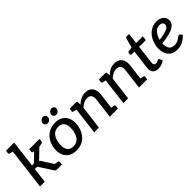

<svg xmlns="http://www.w3.org/2000/svg" viewBox="182 -1802 2873 2873"><g transform="rotate(-45 1618.0 -365.5)"><path d="M69 0 160 -739H260L207 -307H230Q241 -307 248 -310.5Q255 -314 264 -322L434 -490Q443 -499 451.5 -504Q460 -509 474 -509H565L363 -312Q354 -304 346 -296.5Q338 -289 327 -284Q336 -278 343 -269Q350 -260 355 -250L514 0H424Q412 0 404 -5Q396 -10 390 -19L260 -222Q254 -234 247 -237Q240 -240 225 -240H199L169 0ZM449 -421 418 -462 424 -509H549L468 -424ZM431 0 394 -98 454 -85ZM188 -739 167 -654 99 -669Q89 -671 84.5 -677Q80 -683 81 -693L87 -739ZM567 -509 561 -463Q560 -453 554.5 -447Q549 -441 539 -439L467 -424L466 -509ZM449 -509 428 -424 360 -439Q349 -441 345 -447Q341 -453 342 -463L348 -509ZM431 0 453 -85 521 -70Q531 -68 535 -62Q539 -56 538 -46L533 0Z M902 -517Q978 -517 1028.5 -484.5Q1079 -452 1101.5 -393Q1124 -334 1114 -255Q1104 -177 1067.5 -117.5Q1031 -58 972.5 -25.5Q914 7 837 7Q763 7 711.5 -25.5Q660 -58 636.5 -117.5Q613 -177 623 -255Q633 -334 670.5 -393Q708 -452 767.5 -484.5Q827 -517 902 -517ZM847 -70Q919 -70 959.5 -118Q1000 -166 1011 -254Q1018 -314 1007.5 -355Q997 -396 968.5 -417.5Q940 -439 893 -439Q843 -439 809 -417Q775 -395 754.5 -353.5Q734 -312 727 -254Q716 -169 745 -119.5Q774 -70 847 -70ZM887 -645Q884 -622 863.5 -604Q843 -586 818 -586Q795 -586 779 -604Q763 -622 766 -645Q769 -670 789 -688Q809 -706 833 -706Q858 -706 874 -688Q890 -670 887 -645ZM1068 -646Q1065 -621 1045 -603.5Q1025 -586 1000 -586Q976 -586 960.5 -603.5Q945 -621 948 -646Q951 -670 971.5 -688Q992 -706 1015 -706Q1040 -706 1055.5 -688Q1071 -670 1068 -646Z M1215 0 1278 -509H1338Q1359 -509 1362 -489L1363 -438Q1400 -474 1443 -495.5Q1486 -517 1538 -517Q1594 -517 1628.5 -493Q1663 -469 1678 -425Q1693 -381 1686 -324L1645 0H1545L1585 -324Q1592 -378 1570.5 -408Q1549 -438 1498 -438Q1462 -438 1427.5 -420.5Q1393 -403 1361 -372L1315 0ZM1617 0 1639 -85 1707 -70Q1717 -68 1721 -62Q1725 -56 1724 -46L1718 0ZM1306 -509 1284 -424 1217 -439Q1206 -441 1202 -447Q1198 -453 1199 -463L1205 -509Z M1833 0 1896 -509H1956Q1977 -509 1980 -489L1981 -438Q2018 -474 2061 -495.5Q2104 -517 2156 -517Q2212 -517 2246.5 -493Q2281 -469 2296 -425Q2311 -381 2304 -324L2263 0H2163L2203 -324Q2210 -378 2188.5 -408Q2167 -438 2116 -438Q2080 -438 2045.5 -420.5Q2011 -403 1979 -372L1933 0ZM2235 0 2257 -85 2325 -70Q2335 -68 2339 -62Q2343 -56 2342 -46L2336 0ZM1924 -509 1902 -424 1835 -439Q1824 -441 1820 -447Q1816 -453 1817 -463L1823 -509Z M2571 8Q2508 8 2478.5 -27Q2449 -62 2457 -126L2495 -429H2437Q2428 -429 2422.5 -434Q2417 -439 2418 -450L2423 -490L2508 -502L2549 -652Q2554 -671 2573 -671H2624L2604 -501H2745L2737 -429H2595L2559 -132Q2555 -103 2567.5 -88Q2580 -73 2603 -73Q2614 -73 2626.5 -78.5Q2639 -84 2650 -89.5Q2661 -95 2666 -95Q2674 -95 2679 -86L2702 -38Q2675 -17 2640.5 -4.5Q2606 8 2571 8Z M2969 7Q2910 7 2867.5 -19Q2825 -45 2802 -92Q2779 -139 2779 -201Q2779 -221 2781 -241Q2783 -261 2788 -280Q2796 -318 2811.5 -353Q2827 -388 2851 -418Q2862 -433 2875.5 -446Q2889 -459 2903 -469Q2933 -491 2969 -503.5Q3005 -516 3045 -516Q3092 -516 3126.5 -499Q3161 -482 3179 -455Q3197 -428 3197 -397Q3197 -363 3183.5 -336Q3170 -309 3134 -286Q3110 -271 3074.5 -258.5Q3039 -246 2990 -236.5Q2941 -227 2876 -220Q2876 -215 2876.5 -206.5Q2877 -198 2877 -198Q2878 -136 2905.5 -103.5Q2933 -71 2989 -71Q3020 -71 3045.5 -80.5Q3071 -90 3088 -103Q3096 -110 3105.5 -117Q3115 -124 3124 -129Q3133 -134 3142 -134Q3153 -134 3160 -125L3185 -94Q3137 -44 3085 -18.5Q3033 7 2969 7ZM2886 -285Q2933 -292 2968.5 -299Q3004 -306 3028 -314Q3052 -322 3069 -332Q3092 -345 3100 -360.5Q3108 -376 3108 -393Q3108 -413 3090 -429Q3072 -445 3039 -445Q3000 -445 2969.5 -423.5Q2939 -402 2917.5 -366Q2896 -330 2886 -285Z"/></g></svg>

Font: Aleo Medium
Style: Italic
Weight: 500
Italic angle: -7°
Designer: Alessio Laiso
Foundry: Alessio Laiso
Version: Version 2.001;gftools[0.9.29]